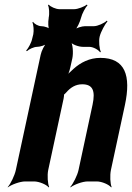

<svg xmlns="http://www.w3.org/2000/svg" viewBox="-20 -790 574 836"><path d="M338 -423C384 -423 396 -395 383 -334L322 -50C317 -26 298 11 286 24L287 26C302 14 339 0 362 0H401C424 0 455 14 464 26L466 24C460 11 458 -26 463 -50L524 -333C551 -460 526 -538 417 -538C370 -538 331 -518 300 -490C288 -480 272 -464 266 -455L270 -453C276 -463 283 -481 286 -496L295 -536C300 -560 297 -600 287 -612L285 -610C291 -597 322 -586 341 -586H369C386 -586 409 -573 416 -562L419 -565C413 -576 409 -610 414 -631C419 -652 438 -686 448 -697L445 -700C434 -689 405 -676 389 -676H350C337 -676 310 -668 301 -659L304 -656C315 -665 329 -696 333 -713C337 -730 352 -758 361 -767L358 -770C347 -761 319 -750 303 -750H239C223 -750 199 -761 192 -770L189 -767C194 -758 196 -730 192 -713V-711C189 -695 189 -666 196 -657L200 -660C195 -669 173 -676 160 -676C147 -676 129 -686 124 -695L121 -692C126 -683 128 -657 125 -641L120 -621C117 -605 103 -579 94 -570L97 -567C106 -576 128 -586 141 -586C154 -586 178 -593 187 -602L185 -605C174 -596 160 -567 157 -551L49 -50C44 -26 26 11 14 24V26C29 14 67 0 90 0H128C151 0 183 14 192 26L194 24C188 11 185 -26 190 -50L257 -361C258 -365 260 -380 258 -381L256 -377C258 -376 266 -385 268 -387C287 -409 309 -423 338 -423Z"/></svg>

Font: Asimov
Style: EdgeExtremeIt
Weight: 500
Designer: Google
Version: Version 2.000980: 2014